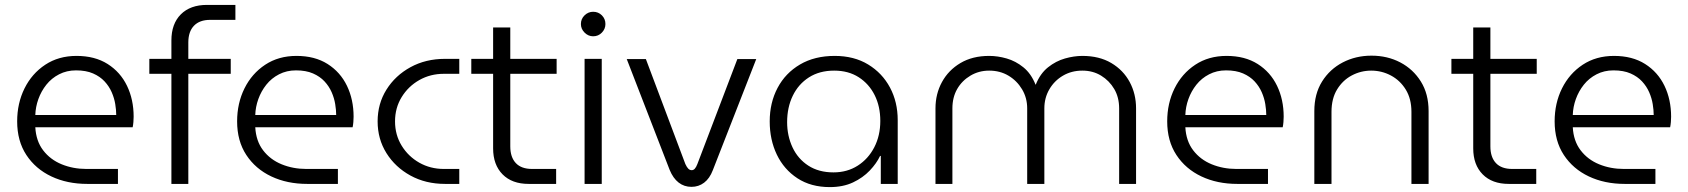

<svg xmlns="http://www.w3.org/2000/svg" viewBox="-20 -750 6883 783"><path d="M336 0Q254 0 189.5 -30.5Q125 -61 87.5 -118Q50 -175 50 -255Q50 -329 80 -389.5Q110 -450 164.5 -486Q219 -522 292 -522Q367 -522 419 -489Q471 -456 498 -400Q525 -344 525 -274Q525 -264 524 -252Q523 -240 521 -231H124Q127 -175 156 -137Q185 -99 231.5 -80Q278 -61 332 -61H461V0ZM124 -281H454Q454 -301 450 -325.5Q446 -350 435.5 -374Q425 -398 406.5 -418Q388 -438 359.5 -450.5Q331 -463 290 -463Q252 -463 221 -447Q190 -431 169 -404.5Q148 -378 136.5 -346Q125 -314 124 -281Z M679 0V-449H589V-510H679V-585Q679 -653 717.5 -691.5Q756 -730 824 -730H940V-669H837Q794 -669 771 -645Q748 -621 748 -577V-510H921V-449H748V0Z M1233 0Q1151 0 1086.5 -30.5Q1022 -61 984.5 -118Q947 -175 947 -255Q947 -329 977 -389.5Q1007 -450 1061.5 -486Q1116 -522 1189 -522Q1264 -522 1316 -489Q1368 -456 1395 -400Q1422 -344 1422 -274Q1422 -264 1421 -252Q1420 -240 1418 -231H1021Q1024 -175 1053 -137Q1082 -99 1128.5 -80Q1175 -61 1229 -61H1358V0ZM1021 -281H1351Q1351 -301 1347 -325.5Q1343 -350 1332.5 -374Q1322 -398 1303.5 -418Q1285 -438 1256.5 -450.5Q1228 -463 1187 -463Q1149 -463 1118 -447Q1087 -431 1066 -404.5Q1045 -378 1033.5 -346Q1022 -314 1021 -281Z M1795 0Q1716 0 1654 -34Q1592 -68 1556 -125.5Q1520 -183 1520 -255Q1520 -327 1556 -384.5Q1592 -442 1654 -476Q1716 -510 1795 -510H1853V-449H1790Q1735 -449 1690 -423.5Q1645 -398 1618 -354Q1591 -310 1591 -255Q1591 -200 1618 -156Q1645 -112 1690 -86.5Q1735 -61 1790 -61H1853V0Z M2136 0Q2068 0 2029.5 -39Q1991 -78 1991 -145V-638H2061V-153Q2061 -109 2083.5 -85Q2106 -61 2150 -61H2248V0ZM1902 -449V-510H2250V-449Z M2364 0V-510H2434V0ZM2399 -602Q2379 -602 2364 -617Q2349 -632 2349 -652Q2349 -673 2364 -687.5Q2379 -702 2399 -702Q2420 -702 2434.5 -687.5Q2449 -673 2449 -652Q2449 -632 2434.5 -617Q2420 -602 2399 -602Z M2800 12Q2770 12 2747.5 -5.5Q2725 -23 2711 -57L2536 -509H2614L2775 -81Q2781 -68 2787 -62Q2793 -56 2801 -56Q2808 -56 2813.5 -62Q2819 -68 2824 -81L2987 -509H3064L2887 -56Q2874 -22 2851.5 -5Q2829 12 2800 12Z M3364 13Q3287 13 3232 -23Q3177 -59 3148 -119.5Q3119 -180 3119 -255Q3119 -331 3151 -391.5Q3183 -452 3242.5 -487Q3302 -522 3384 -522Q3463 -522 3520.5 -487Q3578 -452 3609.5 -393Q3641 -334 3641 -260V0H3572V-114H3569Q3555 -84 3527 -54.5Q3499 -25 3458.5 -6Q3418 13 3364 13ZM3379 -47Q3435 -47 3478 -74.5Q3521 -102 3545.5 -149.5Q3570 -197 3570 -257Q3570 -316 3547 -362Q3524 -408 3482 -435Q3440 -462 3382 -462Q3322 -462 3279 -434.5Q3236 -407 3213 -359.5Q3190 -312 3190 -252Q3190 -196 3212 -149Q3234 -102 3276.5 -74.5Q3319 -47 3379 -47Z M3795 0V-308Q3795 -367 3821.5 -415.5Q3848 -464 3897 -493Q3946 -522 4014 -522Q4049 -522 4085.5 -511.5Q4122 -501 4153.5 -475.5Q4185 -450 4203 -405H4204Q4222 -450 4254 -475.5Q4286 -501 4323 -511.5Q4360 -522 4394 -522Q4463 -522 4512 -493Q4561 -464 4587 -415.5Q4613 -367 4613 -308V0H4544V-308Q4544 -353 4524 -387Q4504 -421 4470.5 -441.5Q4437 -462 4394 -462Q4350 -462 4315 -441.5Q4280 -421 4259.5 -386Q4239 -351 4239 -308V0H4169V-308Q4169 -351 4148 -386Q4127 -421 4092.5 -441.5Q4058 -462 4014 -462Q3972 -462 3937.5 -441.5Q3903 -421 3883.5 -387Q3864 -353 3864 -308V0Z M5026 0Q4944 0 4879.5 -30.5Q4815 -61 4777.5 -118Q4740 -175 4740 -255Q4740 -329 4770 -389.5Q4800 -450 4854.5 -486Q4909 -522 4982 -522Q5057 -522 5109 -489Q5161 -456 5188 -400Q5215 -344 5215 -274Q5215 -264 5214 -252Q5213 -240 5211 -231H4814Q4817 -175 4846 -137Q4875 -99 4921.5 -80Q4968 -61 5022 -61H5151V0ZM4814 -281H5144Q5144 -301 5140 -325.5Q5136 -350 5125.5 -374Q5115 -398 5096.5 -418Q5078 -438 5049.5 -450.5Q5021 -463 4980 -463Q4942 -463 4911 -447Q4880 -431 4859 -404.5Q4838 -378 4826.5 -346Q4815 -314 4814 -281Z M5340 0V-297Q5340 -367 5371.5 -417.5Q5403 -468 5456 -495.5Q5509 -523 5573 -523Q5638 -523 5690.5 -495.5Q5743 -468 5774.5 -417.5Q5806 -367 5806 -297V0H5736V-294Q5736 -347 5713 -384.5Q5690 -422 5652.5 -442Q5615 -462 5572 -462Q5530 -462 5493 -442.5Q5456 -423 5433 -385.5Q5410 -348 5410 -294V0Z M6133 0Q6065 0 6026.5 -39Q5988 -78 5988 -145V-638H6058V-153Q6058 -109 6080.5 -85Q6103 -61 6147 -61H6245V0ZM5899 -449V-510H6247V-449Z M6606 0Q6524 0 6459.5 -30.5Q6395 -61 6357.5 -118Q6320 -175 6320 -255Q6320 -329 6350 -389.5Q6380 -450 6434.5 -486Q6489 -522 6562 -522Q6637 -522 6689 -489Q6741 -456 6768 -400Q6795 -344 6795 -274Q6795 -264 6794 -252Q6793 -240 6791 -231H6394Q6397 -175 6426 -137Q6455 -99 6501.5 -80Q6548 -61 6602 -61H6731V0ZM6394 -281H6724Q6724 -301 6720 -325.5Q6716 -350 6705.5 -374Q6695 -398 6676.5 -418Q6658 -438 6629.5 -450.5Q6601 -463 6560 -463Q6522 -463 6491 -447Q6460 -431 6439 -404.5Q6418 -378 6406.5 -346Q6395 -314 6394 -281Z"/></svg>

Font: MuseoModerno Thin Light
Style: Regular
Weight: 300
Version: Version 1.003